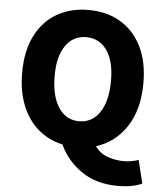

<svg xmlns="http://www.w3.org/2000/svg" viewBox="-62 -812 911 1076"><g transform="rotate(5 393.0 -274.0)"><path d="M393 -132Q467 -132 509.5 -196Q552 -260 552 -376Q552 -484 509.5 -544.5Q467 -605 393 -605Q320 -605 277.5 -544.5Q235 -484 235 -376Q235 -260 277.5 -196Q320 -132 393 -132ZM641 210Q520 210 436.5 152.5Q353 95 312 6Q233 -12 174.5 -62Q116 -112 84 -191.5Q52 -271 52 -376Q52 -498 95 -583.5Q138 -669 215 -713.5Q292 -758 393 -758Q495 -758 571.5 -713Q648 -668 691 -583Q734 -498 734 -376Q734 -228 670.5 -131Q607 -34 500 -1Q526 37 571 53Q616 69 661 69Q685 69 706.5 65Q728 61 745 55L777 185Q755 196 720 203Q685 210 641 210Z"/></g></svg>

Font: Source Han Sans CN Heavy
Style: Regular
Weight: 900
Designer: Ryoko NISHIZUKA 西塚涼子 (kana, bopomofo & ideographs); Paul D. Hunt (Latin, Greek & Cyrillic); Sandoll Communications 산돌커뮤니
Foundry: Adobe
Version: Version 2.000;hotconv 1.0.107;makeotfexe 2.5.65593